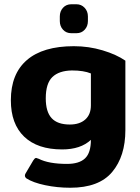

<svg xmlns="http://www.w3.org/2000/svg" viewBox="-20 -712 660 902"><path d="M261 -613V-635Q261 -659 276 -675.5Q291 -692 315 -692H339Q362 -692 377.5 -675.5Q393 -659 393 -635V-613Q393 -589 378 -572.5Q363 -556 339 -556H315Q291 -556 276 -572.5Q261 -589 261 -613ZM104 126Q97 120 97 113Q97 108 100 103L136 42Q139 37 142.5 33.5Q146 30 150 30Q152 30 162 34Q209 58 295 58Q352 58 379.5 32Q407 6 407 -55Q359 -10 272 -10Q156 -10 93.5 -70Q31 -130 31 -241Q31 -365 106.5 -430Q182 -495 327 -495Q397 -495 462 -475.5Q527 -456 569 -427V-101Q569 22 507 96Q445 170 310 170Q249 170 192 158Q135 146 104 126ZM407 -217V-367Q373 -381 318 -381Q257 -380 226 -350Q195 -320 195 -250Q195 -187 222.5 -157Q250 -127 308 -127Q354 -127 380.5 -150.5Q407 -174 407 -217Z"/></svg>

Font: Mitr Medium
Style: Regular
Weight: 500
Designer: Thanarat Vachiruckul
Foundry: Cadson Demak
Version: Version 1.002